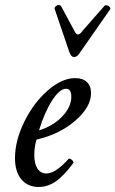

<svg xmlns="http://www.w3.org/2000/svg" viewBox="-20 -724 455 757"><path d="M272 -499Q261.2 -499 253.9 -517.1L195.8 -688Q193.8 -693.8 199.5 -699Q205.1 -704.1 211.4 -704.1Q217.8 -704.1 221.2 -699.2L272.9 -603Q280.3 -587.9 287.1 -587.9Q295.4 -587.9 305.2 -602.1L392.1 -701.2Q396.5 -704.6 402.6 -702.9Q408.7 -701.2 412.8 -696Q417 -690.9 414.1 -687L294.9 -516.1Q284.7 -499 272 -499ZM132.8 13.2Q88.9 13.2 64 -17.1Q39.1 -47.4 39.1 -100.1Q39.1 -169.4 75.7 -243.9Q112.3 -318.4 168.2 -367.2Q224.1 -416 275.9 -416Q306.2 -416 322.5 -400.6Q338.9 -385.3 338.9 -356.9Q338.9 -301.3 276.1 -247.6Q213.4 -193.8 124 -173.8Q115.2 -144.5 115.2 -112.8Q115.2 -78.6 127.7 -59.3Q140.1 -40 163.1 -40Q198.7 -40 250 -97.2Q252.4 -100.1 258.1 -97.2Q263.7 -94.2 267.6 -89.1Q271.5 -84 269 -81.1Q231.9 -30.8 200 -8.8Q168 13.2 132.8 13.2ZM133.8 -210Q188.5 -226.6 224.9 -264.4Q261.2 -302.2 261.2 -342.8Q261.2 -374 240.2 -374Q215.3 -374 185.8 -328.4Q156.2 -282.7 133.8 -210Z"/></svg>

Font: Junicode SmCond Medium
Style: Italic
Weight: 500
Width: 4
Italic angle: -11°
Designer: Peter S. Baker
Version: Version 2.206